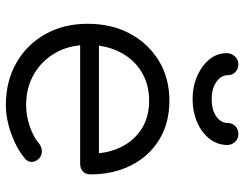

<svg xmlns="http://www.w3.org/2000/svg" viewBox="-109 -718 832 654"><g transform="rotate(90 307.0 -391.0)"><path d="M338 5Q257 5 194.5 -30.5Q132 -66 96.5 -129Q61 -192 61 -273Q61 -355 94.5 -417.5Q128 -480 187 -516Q246 -552 323 -552Q399 -552 455.5 -517.5Q512 -483 543 -422Q574 -361 574 -283Q574 -267 564 -257.5Q554 -248 538 -248H113V-312H546L503 -281Q504 -339 482 -385Q460 -431 419.5 -457Q379 -483 323 -483Q266 -483 223 -456Q180 -429 156.5 -381.5Q133 -334 133 -273Q133 -212 159.5 -165Q186 -118 232 -91Q278 -64 338 -64Q374 -64 410.5 -76.5Q447 -89 469 -108Q480 -117 494 -117.5Q508 -118 518 -110Q531 -98 531.5 -84Q532 -70 520 -60Q487 -32 436 -13.5Q385 5 338 5ZM317 -631Q275 -631 239.5 -646.5Q204 -662 182.5 -688Q161 -714 161 -747Q161 -763 172 -775Q183 -787 199 -787Q214 -787 225 -777Q236 -767 236 -751Q236 -728 259 -712Q282 -696 317 -696Q355 -696 377 -712Q399 -728 399 -751Q399 -767 410 -777Q421 -787 437 -787Q453 -787 463.5 -775.5Q474 -764 474 -748Q473 -713 451 -686.5Q429 -660 394 -645.5Q359 -631 317 -631Z"/></g></svg>

Font: Comfortaa
Style: Regular
Weight: 400
Designer: Johan Aakerlund
Foundry: Johan Aakerlund
Version: Version 3.104; ttfautohint (v1.8.1.43-b0c9)